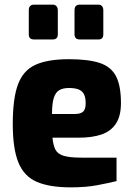

<svg xmlns="http://www.w3.org/2000/svg" viewBox="-20 -802 576 827"><path d="M284 5Q194 5 139 -18.5Q84 -42 59.5 -101.5Q35 -161 35 -268Q35 -378 57.5 -438.5Q80 -499 133 -523Q186 -547 277 -547Q360 -547 409 -531Q458 -515 479.5 -474Q501 -433 501 -358Q501 -302 479 -269Q457 -236 416.5 -222.5Q376 -209 321 -209H206Q209 -177 218.5 -158Q228 -139 254 -131Q280 -123 331 -123H482V-22Q445 -13 397.5 -4Q350 5 284 5ZM204 -311H302Q327 -311 338 -321Q349 -331 349 -357Q349 -381 342 -395.5Q335 -410 319 -416.5Q303 -423 277 -423Q251 -423 235 -413.5Q219 -404 211.5 -379.5Q204 -355 204 -311ZM324 -632Q301 -632 301 -654V-758Q301 -782 324 -782H404Q414 -782 419.5 -775.5Q425 -769 425 -758V-654Q425 -632 404 -632ZM127 -632Q104 -632 104 -654V-758Q104 -782 127 -782H207Q217 -782 223 -775.5Q229 -769 229 -758V-654Q229 -632 207 -632Z"/></svg>

Font: Exo Thin ExtraBold
Style: Regular
Weight: 800
Version: Version 2.000